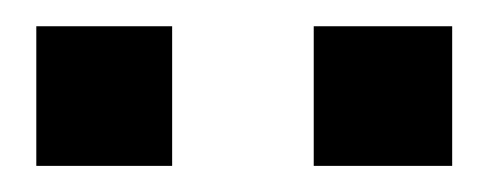

<svg xmlns="http://www.w3.org/2000/svg" viewBox="-20 -712 373 147"><path d="M326.2 -585H220.2V-691.9H326.2ZM111.8 -585H7.8V-691.9H111.8Z"/></svg>

Font: Libra Sans Modern
Style: Bold
Weight: 700
Foundry: Stefan Peev, Context Ltd
Version: Version 1.000